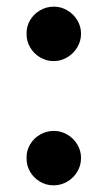

<svg xmlns="http://www.w3.org/2000/svg" viewBox="-20 -641 322 575"><path d="M59.6 -168Q59.1 -189.9 70.1 -208.5Q81.1 -227.1 100.1 -238Q119.1 -249 141.6 -249Q162.6 -249 181.4 -238Q200.2 -227.1 211.4 -208.5Q222.7 -189.9 222.7 -168Q222.7 -145.5 211.4 -126.7Q200.2 -107.9 181.2 -96.9Q162.1 -85.9 140.6 -85.9Q118.7 -85.9 99.9 -96.9Q81.1 -107.9 70.1 -126.7Q59.1 -145.5 59.6 -168ZM59.6 -540Q59.1 -562 70.1 -580.6Q81.1 -599.1 100.1 -610.1Q119.1 -621.1 141.6 -621.1Q162.6 -621.1 181.4 -610.1Q200.2 -599.1 211.4 -580.6Q222.7 -562 222.7 -540Q222.7 -518.1 211.4 -499.3Q200.2 -480.5 181.2 -469.2Q162.1 -458 140.6 -458Q118.7 -458 99.9 -469.2Q81.1 -480.5 70.1 -499.3Q59.1 -518.1 59.6 -540Z"/></svg>

Font: WEMIX Pretendard
Style: Bold
Weight: 700
Designer: Base glyphs from Inter by Rasmus Andersson; Hangeul glyphs from Noto Sans CJK(Source Han Sans) by Jang Soo-young and Kan
Foundry: Kil Hyung-jin
Version: Version 1.000